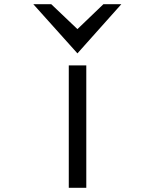

<svg xmlns="http://www.w3.org/2000/svg" viewBox="-20 -890 714 910"><path d="M347 -637 555 -870H470L347 -752L223 -870H138ZM389 -580H306V0H389Z"/></svg>

Font: Charger Monospace
Style: Regular
Weight: 400
Designer: Jasper
Foundry: Cannot Into Space Fonts
Version: Version 0.980